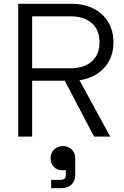

<svg xmlns="http://www.w3.org/2000/svg" viewBox="-20 -720 655 1012"><path d="M358.5 -700Q421.5 -700 471.2 -675.5Q521 -651 549.5 -605.2Q578 -559.5 578 -497.2Q578 -435.2 549.4 -389.4Q520.8 -343.5 470.9 -319Q421 -294.5 358.5 -294.5H149.5V0H76V-700ZM149.5 -360.2H350.8Q423.2 -360.2 463.9 -396.4Q504.5 -432.5 504.5 -497.2Q504.5 -562 463.9 -598Q423.2 -634 350.8 -634H149.5ZM388.5 -316 561 0H475.8L310.2 -316ZM246.5 115.2Q246.5 86.8 264.9 68.4Q283.2 50 311.5 50Q339.8 50 358.1 68.2Q376.5 86.5 376.5 114.8V200.8Q376.5 234.2 356.2 253.1Q336 272 302.5 272H249.5V228H299.5Q314 228 320.5 221.5Q327 215 327 201.5V175.8Q320.5 177.8 309.5 177.8Q282.2 177.8 264.4 160Q246.5 142.2 246.5 115.2Z"/></svg>

Font: Space Grotesk Variable
Style: Regular
Weight: 400
Designer: Florian Karsten (Space Grotesk), Colophon Foundry (Space Mono)
Foundry: Florian Karsten
Version: Version 1.106